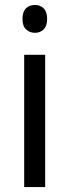

<svg xmlns="http://www.w3.org/2000/svg" viewBox="-20 -758 281 778"><path d="M122 -738Q143 -738 157 -724Q171 -710 171 -681Q171 -653 157 -639Q143 -625 122 -625Q100 -625 85.5 -639Q71 -653 71 -681Q71 -710 85 -724Q99 -738 122 -738ZM163 -536V0H78V-536Z"/></svg>

Font: Noto Sans Gurmukhi SemiCondensed
Style: Regular
Weight: 400
Width: 4
Designer: Jelle Bosma - Monotype Design Team
Foundry: Monotype Imaging Inc.
Version: Version 2.004; ttfautohint (v1.8.4.7-5d5b)